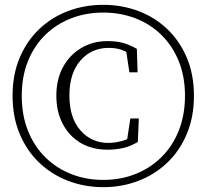

<svg xmlns="http://www.w3.org/2000/svg" viewBox="-20 -759 854 794"><path d="M407 15Q330 15 262 -11Q194 -37 142.5 -86Q91 -135 61.5 -205Q32 -275 32 -363Q32 -451 61.5 -520.5Q91 -590 142.5 -639Q194 -688 262 -713.5Q330 -739 407 -739Q484 -739 552 -713.5Q620 -688 671.5 -639Q723 -590 752.5 -520.5Q782 -451 782 -363Q782 -275 752.5 -205Q723 -135 671.5 -86Q620 -37 552 -11Q484 15 407 15ZM407 -15Q479 -15 540.5 -39.5Q602 -64 648 -109.5Q694 -155 719.5 -219.5Q745 -284 745 -363Q745 -443 719 -506.5Q693 -570 647 -615Q601 -660 539.5 -683.5Q478 -707 407 -707Q336 -707 275 -683.5Q214 -660 168 -615.5Q122 -571 96 -507Q70 -443 70 -363Q70 -282 96 -217.5Q122 -153 168 -108Q214 -63 275 -39Q336 -15 407 -15ZM424 -140Q361 -140 313.5 -168Q266 -196 239.5 -246.5Q213 -297 213 -363Q213 -431 240.5 -481.5Q268 -532 316 -560.5Q364 -589 424 -589Q462 -589 489 -581.5Q516 -574 546 -557L549 -460H515L500 -561L533 -525Q508 -544 484 -552.5Q460 -561 430 -561Q358 -561 312.5 -508.5Q267 -456 267 -364Q267 -272 312.5 -220Q358 -168 428 -168Q454 -168 482.5 -175.5Q511 -183 536 -202L504 -170L519 -269H554L550 -172Q520 -154 489.5 -147Q459 -140 424 -140Z"/></svg>

Font: Noto Serif KR ExtraLight
Style: Regular
Weight: 200
Designer: Ryoko NISHIZUKA 西塚涼子 (kana & ideographs); Frank Grießhammer (Latin, Greek & Cyrillic); Wenlong ZHANG 张文龙 (bopomofo); San
Foundry: Adobe
Version: Version 2.002-H1;hotconv 1.1.0;makeotfexe 2.6.0